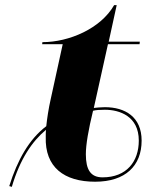

<svg xmlns="http://www.w3.org/2000/svg" viewBox="-20 -698 600 747"><path d="M16 26 26 29C58 -80 106 -149 159 -193C158 -186 158 -177 158 -166C154 -47 230 9 350 9C468 9 531 -53 531 -151C531 -243 467 -281 388 -281C371 -281 353 -279 345 -278L400 -526H523L524 -536H403L434 -678H424C372 -587 249 -534 145 -534L144 -526H224L177 -311C169 -276 163 -236 160 -207C93 -156 48 -76 16 26ZM379 -8C333 -8 314 -37 314 -98C314 -135 324 -193 342 -267C352 -270 370 -271 388 -271C445 -271 520 -246 520 -151C520 -70 473 -8 379 -8Z"/></svg>

Font: Noto Serif Display ExtraBold
Style: Italic
Weight: 800
Italic angle: -12°
Designer: Monotype Design Team
Foundry: Monotype Imaging Inc.
Version: Version 2.009